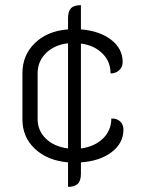

<svg xmlns="http://www.w3.org/2000/svg" viewBox="-20 -622 553 745"><path d="M294 8V52Q294 79 282 91Q270 103 244 103V8Q164 1 115.5 -44.5Q67 -90 67 -159V-338Q67 -408 115.5 -455Q164 -502 244 -508V-552Q244 -578 255.5 -590Q267 -602 294 -602V-508Q367 -502 411.5 -467.5Q456 -433 456 -381Q456 -362 442.5 -349.5Q429 -337 409 -337Q409 -383 377.5 -414.5Q346 -446 294 -453V-46Q347 -53 379.5 -84.5Q412 -116 412 -162Q433 -163 446 -151Q459 -139 459 -119Q459 -67 413.5 -32Q368 3 294 8ZM244 -46V-454Q191 -448 158.5 -416Q126 -384 126 -337V-160Q126 -115 158 -84Q190 -53 244 -46Z"/></svg>

Font: K2D ExtraLight
Style: Regular
Weight: 275
Designer: Katatrad Aksorn Co.,Ltd.
Foundry: Cadson Demak Co.,Ltd.
Version: Version 1.000; ttfautohint (v1.6)